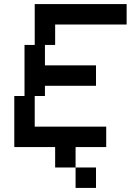

<svg xmlns="http://www.w3.org/2000/svg" viewBox="-20 -720 640 940"><path d="M250 -600H600V-700H150V-500H100V-250H50V0H250V100H350V0H500V-100H150V-250H200V-300H450V-400H200V-500H250ZM350 200H450V100H350Z"/></svg>

Font: LS-VG5000 Shifted
Style: Regular
Weight: 400
Designer: Justin Bihan, 2021
Foundry: Justin Bihan, 2021
Version: Version 1.000;Glyphs 3.1.2 (3151)